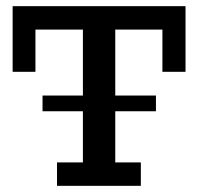

<svg xmlns="http://www.w3.org/2000/svg" viewBox="-20 -603 642 623"><path d="M165 0V-76H249V-507H95V-370H21V-583H582V-370H507V-507H354V-76H437V0ZM118 -242V-293H486V-242Z"/></svg>

Font: Rokkitt SemiBold Medium
Style: Regular
Weight: 500
Version: Version 3.103